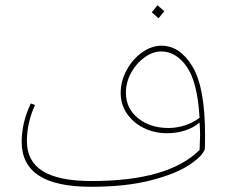

<svg xmlns="http://www.w3.org/2000/svg" viewBox="-20 -703 882 735"><path d="M765 -185Q765 -151 764 -132Q755 -105 703.5 -71Q652 -37 557 -12.5Q462 12 329 12Q194 12 128.5 -31Q63 -74 63 -160Q63 -234 98 -307L114 -301Q83 -233 83 -162Q83 -86 143.5 -48Q204 -10 331 -10Q625 -10 744 -129Q746 -169 746 -185Q746 -204 744 -234Q721 -214 688.5 -203.5Q656 -193 620 -193Q571 -193 530.5 -213Q490 -233 466 -268Q442 -303 442 -347Q442 -393 465 -435Q488 -477 524 -502.5Q560 -528 598 -528Q669 -528 717 -448Q765 -368 765 -185ZM744 -252Q736 -389 695 -447.5Q654 -506 597 -506Q565 -506 533.5 -483.5Q502 -461 482 -424.5Q462 -388 462 -348Q462 -288 508.5 -250.5Q555 -213 625 -213Q656 -213 687.5 -223Q719 -233 744 -252ZM561 -656 583 -683 609 -660 587 -633Z"/></svg>

Font: FiraGO Thin
Style: Italic
Weight: 100
Italic angle: -8°
Designer: bBox Type GmbH
Foundry: bBox Type GmbH
Version: Version 1.001